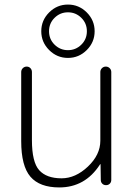

<svg xmlns="http://www.w3.org/2000/svg" viewBox="-20 -812 586 842"><path d="M240 10Q154 10 113.5 -37Q73 -84 73 -193V-496Q73 -506 80 -513Q87 -520 97 -520Q107 -520 113.5 -513Q120 -506 120 -496V-198Q120 -101 152 -65.5Q184 -30 250 -30Q311 -30 365.5 -81.5Q420 -133 420 -195V-496Q420 -506 427 -513Q434 -520 444 -520Q454 -520 461 -513Q468 -506 468 -496V-23Q468 -13 461.5 -6.5Q455 0 445 0Q435 0 428.5 -6.5Q422 -13 422 -23L421 -91Q421 -92 420 -92Q418 -92 418 -90Q353 10 240 10ZM336.5 -616Q361 -640 361 -675Q361 -710 336.5 -734Q312 -758 278 -758Q244 -758 219.5 -734Q195 -710 195 -675Q195 -640 219.5 -616Q244 -592 278 -592Q312 -592 336.5 -616ZM195.5 -592.5Q161 -627 161 -675Q161 -723 195.5 -757.5Q230 -792 278 -792Q326 -792 360.5 -757.5Q395 -723 395 -675Q395 -627 360.5 -592.5Q326 -558 278 -558Q230 -558 195.5 -592.5Z"/></svg>

Font: Rounded Mplus 1c Light
Style: Regular
Weight: 300
Version: Version 1.059.20150529